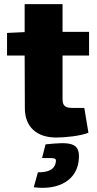

<svg xmlns="http://www.w3.org/2000/svg" viewBox="-20 -651 466 927"><path d="M410 -383V-497H282V-631H99V-496L14 -492V-383H99L100 -128C100 -39 157 13 251 13C292 13 367 6 407 -10L387 -130H329C294 -130 282 -141 282 -173V-383ZM200 46 183 112C242 112 251 111 250 127C246 171 208 181 163 181L143 253C261 269 357 220 361 111C365 35 314 34 200 46Z"/></svg>

Font: Exo 2 Extra Bold
Style: Regular
Weight: 800
Designer: Natanael Gama
Version: Version 1.001;PS 001.001;hotconv 1.0.88;makeotf.lib2.5.64775